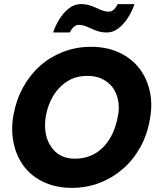

<svg xmlns="http://www.w3.org/2000/svg" viewBox="-20 -899 754 931"><path d="M329 12Q254 12 195 -14.8Q136 -41.5 98.5 -89.2Q61 -137 47 -201.5Q39 -236 39 -273.5Q39 -307 45.5 -342.5Q58.5 -414.5 91.8 -475.2Q125 -536 174 -579.5Q223 -623 286 -647.5Q349 -672 421 -672Q497 -672 555.8 -645.2Q614.5 -618.5 652.5 -571.2Q690.5 -524 705.5 -460Q713.5 -426.5 713.5 -389Q713.5 -357 707 -321.5Q694 -244.5 659 -182.8Q624 -121 573.2 -77.8Q522.5 -34.5 460.2 -11.2Q398 12 329 12ZM343 -129.5Q428 -129.5 484 -189Q533.5 -242 551 -332Q556 -354.5 556 -376Q556 -433 526.5 -474.5Q482.5 -531.5 403 -531Q359 -531 325 -515Q258 -482 224 -407Q198.5 -349.5 198.5 -291Q198.5 -234 224 -193.5Q263 -129.5 343 -129.5ZM498.5 -741.5Q473 -741.5 453.8 -748Q434.5 -754.5 419.2 -761.8Q404 -769 390.5 -773.8Q377 -778.5 361.5 -778.5Q337.5 -778.5 318.5 -741.5H237.5Q248 -773.5 267.5 -805.2Q287 -837 313.5 -858Q340 -879 371 -879Q396.5 -879 415.8 -872.8Q435 -866.5 450.2 -859.2Q465.5 -852 479.2 -847.2Q493 -842.5 509 -842.5Q532 -842.5 551 -879H632Q621.5 -847 602 -815.5Q582.5 -784 556 -762.8Q529.5 -741.5 498.5 -741.5Z"/></svg>

Font: Lucymar Sans
Style: Bold Italic
Weight: 700
Italic angle: -10°
Foundry: The League of Moveable Type (original font) / Main changes by Cristiano Sobral with portions from Mirco Monsees
Version: Version 2.00;August 30, 2020;FontCreator 13.0.0.2681 64-bit